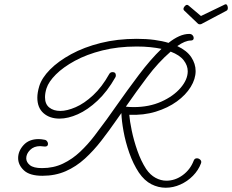

<svg xmlns="http://www.w3.org/2000/svg" viewBox="-20 -764 1088 900"><path d="M1038 -744Q1043 -744 1045.5 -738Q1048 -732 1048 -727Q1048 -717 1042 -714L927 -653Q923 -650 917 -650Q911 -650 908 -653L843 -715Q840 -718 840 -722Q840 -729 848 -737Q856 -745 864 -738L922 -689L1028 -740Q1035 -744 1038 -744ZM179 60Q119 60 92 34.5Q65 9 65 -23Q65 -56 90.5 -84Q116 -112 161 -112Q173 -112 188 -109Q196 -108 200.5 -102Q205 -96 205 -90Q205 -77 191 -77Q186 -77 179.5 -78Q173 -79 168 -79Q139 -79 121 -61Q103 -43 103 -22Q103 -4 120 10Q137 24 177 24Q231 24 275 3Q319 -18 355.5 -52.5Q392 -87 422.5 -127Q453 -167 480 -204L524 -266Q576 -340 630.5 -412.5Q685 -485 737 -535Q713 -540 684 -543Q655 -546 621 -546Q533 -546 459.5 -527.5Q386 -509 331 -479Q276 -449 242 -415Q208 -381 198 -350Q191 -328 191 -308Q191 -276 211 -260Q231 -244 263 -244Q294 -244 334.5 -261.5Q375 -279 416.5 -317.5Q458 -356 492 -417Q497 -426 508 -426Q523 -426 523 -411Q523 -405 521 -402Q483 -335 437 -292Q391 -249 345 -228.5Q299 -208 259 -208Q213 -208 184 -233.5Q155 -259 155 -306Q155 -330 164 -360Q176 -399 214.5 -438Q253 -477 313.5 -510Q374 -543 452 -562.5Q530 -582 621 -582Q666 -582 703.5 -577Q741 -572 770 -563Q795 -583 819.5 -594Q844 -605 867 -605Q877 -605 882.5 -599Q888 -593 888 -586Q888 -574 874 -574Q848 -574 811 -548Q856 -527 876.5 -496Q897 -465 897 -431Q897 -394 874 -356.5Q851 -319 809 -288.5Q767 -258 710 -240.5Q653 -223 586 -226Q588 -198 597.5 -152Q607 -106 624 -57.5Q641 -9 665 28Q684 56 709 69.5Q734 83 760 83Q801 83 836.5 57Q872 31 888 -11Q892 -22 903 -22Q912 -22 919 -15Q926 -8 922 2Q910 34 884.5 60Q859 86 825.5 101Q792 116 757 116Q722 116 689.5 99.5Q657 83 631 45Q604 4 586 -47.5Q568 -99 559 -149Q550 -199 549 -234L525 -200Q491 -151 455 -104.5Q419 -58 378 -20.5Q337 17 288 38.5Q239 60 179 60ZM572 -267 570 -264Q579 -263 589 -262.5Q599 -262 607 -262Q679 -262 736 -287.5Q793 -313 826.5 -352Q860 -391 860 -430Q860 -457 841 -481.5Q822 -506 780 -522Q722 -472 669.5 -402Q617 -332 572 -267Z"/></svg>

Font: Meow Script
Style: Regular
Weight: 400
Designer: Robert E. Leuschke
Foundry: Robert E. Leuschke
Version: Version 1.010; ttfautohint (v1.8.3)